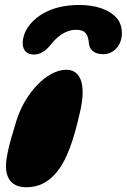

<svg xmlns="http://www.w3.org/2000/svg" viewBox="-20 -748 522 790"><path d="M119 -523.5C144.5 -523.5 166.5 -537 187 -562C212 -594.5 248.5 -625.5 293 -625.5C332.5 -625.5 343 -605.5 346 -567.5C348.5 -548 362.5 -525 404.5 -525C448.5 -525 481.5 -562.5 481.5 -611C481.5 -633 475.5 -655 463 -670.5C430 -711 370.5 -727.5 305 -727.5C260.5 -727.5 213 -720 174 -701C118 -675 73.5 -625.5 73.5 -569.5C73.5 -538 94 -523.5 119 -523.5ZM88.5 22.5C138.5 22.5 176 1.5 204.5 -29.5C257.5 -86 286 -185 308.5 -284C333 -385.5 320 -461 252.5 -461C173.5 -461 82 -364.5 47 -249.5C16.5 -148.5 -6.5 -73.5 10.5 -26C19.5 1 42 22.5 88.5 22.5Z"/></svg>

Font: Gluten
Style: Bold Italic
Weight: 700
Italic angle: -13°
Designer: Tyler Finck
Foundry: Etcetera Type Company
Version: Version 0.920